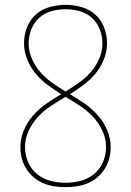

<svg xmlns="http://www.w3.org/2000/svg" viewBox="-20 -763 540 791"><path d="M250 8Q227 8 203.5 4.5Q180 1 158.5 -8Q137 -17 119 -32.5Q101 -48 88.5 -67.5Q76 -87 70 -110Q64 -133 64 -157Q64 -193 78.5 -227Q93 -261 117 -288Q141 -315 171 -336Q201 -357 232 -375Q203 -393 175.5 -413.5Q148 -434 126.5 -460Q105 -486 92 -518.5Q79 -551 79 -585Q79 -618 91 -649.5Q103 -681 127.5 -703Q152 -725 184.5 -734Q217 -743 250 -743Q283 -743 315.5 -734Q348 -725 372.5 -703Q397 -681 409 -649.5Q421 -618 421 -585Q421 -551 408 -518.5Q395 -486 373.5 -460Q352 -434 324.5 -413.5Q297 -393 268 -375Q299 -357 329 -336Q359 -315 383 -288Q407 -261 421.5 -227Q436 -193 436 -157Q436 -133 430 -110Q424 -87 411.5 -67.5Q399 -48 381 -32.5Q363 -17 341.5 -8Q320 1 296.5 4.5Q273 8 250 8ZM250 -386Q278 -403 305 -422Q332 -441 353.5 -465.5Q375 -490 388.5 -521Q402 -552 402 -585Q402 -614 391 -642Q380 -670 358.5 -689.5Q337 -709 308 -717Q279 -725 250 -725Q221 -725 192 -717Q163 -709 141.5 -689.5Q120 -670 109 -642Q98 -614 98 -585Q98 -552 111.5 -521Q125 -490 146.5 -465.5Q168 -441 195 -422Q222 -403 250 -386ZM250 -10Q281 -10 312 -18Q343 -26 367.5 -46Q392 -66 404.5 -96Q417 -126 417 -157Q417 -192 402 -224Q387 -256 363.5 -281.5Q340 -307 311 -326Q282 -345 252 -363L250 -365L248 -363Q218 -345 189 -326Q160 -307 136.5 -281.5Q113 -256 98 -224Q83 -192 83 -157Q83 -126 95.5 -96Q108 -66 132.5 -46Q157 -26 188 -18Q219 -10 250 -10Z"/></svg>

Font: Iosevka Thin
Style: Regular
Weight: 100
Monospace: yes
Designer: Belleve Invis
Foundry: Belleve Invis
Version: Version 32.5.0; ttfautohint (v1.8.4)